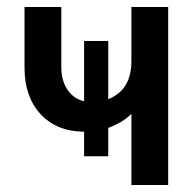

<svg xmlns="http://www.w3.org/2000/svg" viewBox="-20 -528 552 548"><path d="M460 0H355V-203Q330 -178 289 -163V-82H220V-152Q141 -153 95.5 -202.5Q50 -252 50 -335V-508H155V-337Q155 -298 172.5 -272Q190 -246 220 -239V-411H289V-245Q355 -271 355 -353V-508H460Z"/></svg>

Font: LT Superior Semi-bold
Style: Regular
Weight: 600
Designer: Daniel Lyons
Foundry: LyonsType
Version: Version 1.0